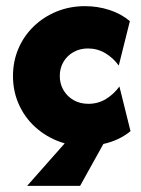

<svg xmlns="http://www.w3.org/2000/svg" viewBox="-20 -461 457 624"><path d="M68.1 143.1 190.3 4.9Q141.7 -9 103.5 -40.3Q65.3 -71.5 43.8 -116.3Q22.2 -161.1 22.2 -213.9Q22.2 -261.8 39.9 -303.1Q57.6 -344.4 89.6 -375.3Q121.5 -406.2 164.2 -423.6Q206.9 -441 256.2 -441Q297.2 -441 335.1 -428.8Q372.9 -416.7 402.1 -392.4L366 -247.9Q347.9 -272.9 322.2 -288.2Q296.5 -303.5 266 -303.5Q239.6 -303.5 218.8 -291.7Q197.9 -279.9 186.1 -259.7Q174.3 -239.6 174.3 -213.9Q174.3 -188.2 186.5 -167.7Q198.6 -147.2 219.4 -135.4Q240.3 -123.6 267.4 -123.6Q298.6 -123.6 324.3 -139.2Q350 -154.9 368.1 -179.9L404.2 -34.7Q385.4 -19.4 363.2 -9Q341 1.4 316 6.9L240.3 143.1Z"/></svg>

Font: Afacad Flux ExtraBold
Style: Regular
Weight: 800
Designer: Kristian Moeller
Foundry: Dicotype
Version: Version 1.100